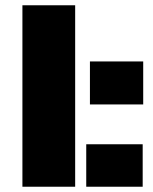

<svg xmlns="http://www.w3.org/2000/svg" viewBox="-20 -708 581 728"><path d="M65 -688H265V0H65ZM307 -161H521V0H307ZM321 -475H523V-312H321Z"/></svg>

Font: Saira Stencil
Style: Regular
Weight: 400
Designer: Hector Gatti with collaboration of the Omnibus-Type team
Foundry: Omnibus-Type
Version: Version 1.003